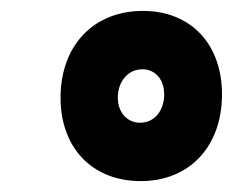

<svg xmlns="http://www.w3.org/2000/svg" viewBox="-20 -728 427 352"><path d="M238 -396C328 -396 387 -460 387 -555C387 -647 330 -708 242 -708C151 -708 91 -644 91 -549C91 -457 149 -396 238 -396ZM237 -503C213 -503 196 -522 196 -549C196 -579 215 -601 241 -601C265 -601 281 -582 281 -555C281 -525 263 -503 237 -503Z"/></svg>

Font: Fixel Text 20240404 ExtraBold
Style: Italic
Weight: 800
Width: 4
Italic angle: -10°
Designer: AlfaBravo + MacPaw
Foundry: Kyrylo Tkachov, Marchela Mozhyna, Serhii Makarenko, Maria Weinstein, Zakhar Kryvoshyya
Version: Version 1.211;Glyphs 3.2 (3225)